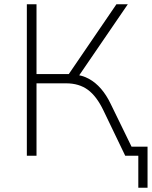

<svg xmlns="http://www.w3.org/2000/svg" viewBox="-20 -725 707 894"><path d="M624 149V0H583V-42H667V149ZM105 0V-705H150V-380H313L290 -365L522 -705H575L339 -360L325 -378Q363 -375 394 -358Q425 -341 450.5 -311.5Q476 -282 496 -240L613 0H563L462 -210Q430 -277 389 -307Q348 -337 288 -337H150V0Z"/></svg>

Font: Nunito Sans 10pt ExtraLight
Style: Regular
Weight: 250
Designer: Vernon Adams
Foundry: Vernon Adams
Version: Version 3.101;gftools[0.9.27]